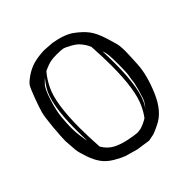

<svg xmlns="http://www.w3.org/2000/svg" viewBox="-189 -821 978 978"><g transform="rotate(-45 299.5 -332.0)"><path d="M431.6 -107.9 439.5 -119.6C470.4 -167.2 485.8 -254.6 485.8 -381.8C485.8 -409.2 485.2 -438.5 483.9 -469.7C488.4 -456.4 491.5 -444.1 492.9 -432.9C494.4 -421.6 495.1 -397.2 495.1 -359.6C495.1 -322 493.7 -296.3 490.7 -282.5C487.8 -268.6 486.3 -258.6 486.3 -252.4C486.3 -246.3 482.2 -228 473.9 -197.8C465.6 -167.5 458.7 -147.4 453.1 -137.5C447.6 -127.5 440.4 -117.7 431.6 -107.9ZM181.2 -581.1C170.4 -567.7 160.6 -554.2 151.9 -540.5C121.3 -493 106 -405.4 106 -277.8C106 -253.7 106.4 -228.4 107.4 -201.7C105.1 -212.1 102.6 -226.6 99.9 -245.4C97.1 -264.1 95.7 -283.9 95.7 -304.7C95.7 -325.5 97 -350.3 99.6 -378.9C102.2 -407.6 109.8 -441.7 122.3 -481.2C134.8 -520.8 146.5 -546.2 157.2 -557.6C168 -569 175.9 -576.8 181.2 -581.1ZM32.2 -211.4C34.2 -195.8 39.8 -174.7 49.1 -148.2C58.3 -121.7 69.4 -99.7 82.3 -82.3C95.1 -64.9 112.5 -49.7 134.3 -36.9C156.1 -24 174.5 -14.8 189.5 -9.3L256.8 9.8L331.1 20.5L367.7 13.2C381.3 8.3 392.6 3.6 401.4 -1L414.6 -7.3C458.8 -27.8 494.1 -68.9 520.3 -130.6C546.5 -192.3 560.9 -246.7 563.5 -293.9C566.1 -341.1 567.4 -372.5 567.4 -387.9C567.4 -403.4 566.7 -416.4 565.4 -427C564.1 -437.6 557.7 -461.3 546.1 -498.3C534.6 -535.2 521.3 -563.4 506.3 -582.8C491.4 -602.1 471.3 -621 446 -639.4C420.8 -657.8 383.6 -671.2 334.5 -679.7L277.3 -683.6C245.8 -682.3 219.3 -678.5 198 -672.1C176.7 -665.8 156.3 -655.8 137 -642.3C117.6 -628.8 105.1 -617.5 99.6 -608.4C94.1 -599.3 85.1 -578.3 72.8 -545.4C60.4 -512.5 51.7 -486.8 46.6 -468.3C41.6 -449.7 37.1 -418.4 33.2 -374.3C29.3 -330.2 27.3 -298.2 27.3 -278.3ZM460.4 -523.9C463.7 -473.5 465.3 -427.2 465.3 -385.3C465.3 -268.7 452.5 -184.1 426.8 -131.3C417.3 -111.2 406.6 -93.1 394.5 -77.1C379.2 -67.4 362 -59.4 342.8 -53.2L320.3 -49.8C310.5 -49.8 290.9 -52.7 261.2 -58.3C231.6 -64 206 -72.5 184.3 -83.7C162.7 -95 144.9 -112.5 130.9 -136.2C127.6 -186.7 126 -232.9 126 -274.9C126 -391.4 138.8 -476.1 164.6 -528.8C177.9 -556.2 193.4 -579.9 210.9 -600.1C217.1 -603.4 228.1 -608 243.9 -614C259.7 -620 279.8 -623 304.2 -623C328.6 -623 344.6 -622.2 352.3 -620.4C359.9 -618.6 373.1 -612.5 391.8 -602.3C410.6 -592 424.7 -580.7 434.3 -568.4C443.9 -556 450.7 -545.7 454.6 -537.6C458.5 -529.5 460.4 -524.9 460.4 -523.9Z"/></g></svg>

Font: Drukaatie burti
Style: Regular
Weight: 400
Version: Version 0.14.4